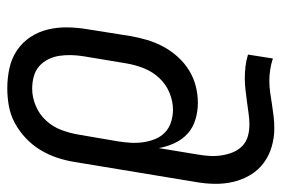

<svg xmlns="http://www.w3.org/2000/svg" viewBox="-146 -422 791 540"><g transform="rotate(-90 250.0 -152.5)"><path d="M159 223Q132 223 106.5 215.5Q81 208 60.5 192.5Q40 177 27 155Q14 133 8 107.5Q2 82 2.5 54.5Q3 27 8 0L64 -339Q68 -364 76 -388Q84 -412 97.5 -434.5Q111 -457 130.5 -475.5Q150 -494 173 -506.5Q196 -519 221 -523.5Q246 -528 271 -528Q300 -528 327.5 -522Q355 -516 377.5 -501Q400 -486 415 -463.5Q430 -441 436.5 -414Q443 -387 442.5 -358.5Q442 -330 437 -301L418 -181Q414 -158 407 -134.5Q400 -111 388.5 -89.5Q377 -68 360 -49Q343 -30 322 -17Q301 -4 277.5 2Q254 8 230 8Q206 8 183 1Q160 -6 143.5 -21Q127 -36 117 -57.5Q107 -79 103 -102L85 7Q82 24 81 41Q80 58 82.5 74.5Q85 91 91 106Q97 121 108.5 132.5Q120 144 136 148.5Q152 153 169 153Q185 153 201.5 150.5Q218 148 234 146Q250 144 266.5 142Q283 140 299 140Q316 140 333 142Q350 144 366 149L355 219Q340 214 324 211.5Q308 209 292 209Q275 209 258.5 211.5Q242 214 225.5 216.5Q209 219 192.5 221Q176 223 159 223ZM211 -62Q235 -62 259 -72Q283 -82 300.5 -101Q318 -120 327.5 -144Q337 -168 341 -192L361 -312Q364 -330 364.5 -347.5Q365 -365 362.5 -381.5Q360 -398 352.5 -413Q345 -428 333 -438.5Q321 -449 304.5 -453.5Q288 -458 270 -458Q246 -458 222 -448Q198 -438 180.5 -419Q163 -400 154 -376Q145 -352 141 -328L122 -217Q119 -199 118 -181Q117 -163 119.5 -145.5Q122 -128 128.5 -112Q135 -96 147 -84.5Q159 -73 176 -67.5Q193 -62 211 -62Z"/></g></svg>

Font: Iosevka SS04
Style: Italic
Weight: 400
Italic angle: -9°
Monospace: yes
Designer: Belleve Invis
Foundry: Belleve Invis
Version: Version 19.0.0; ttfautohint (v1.8.4)